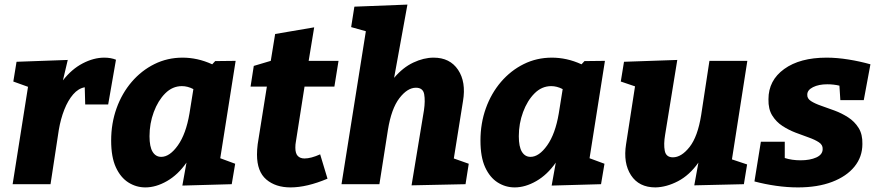

<svg xmlns="http://www.w3.org/2000/svg" viewBox="-20 -802 3819 836"><path d="M35 0 102 -424 38 -447 52 -533 275 -541 254 -452Q292 -501 340 -526Q388 -551 434 -551Q463 -551 485 -542L451 -347H351L349 -422Q321 -417 298.5 -391Q276 -365 260 -324.5Q244 -284 236 -236L200 0Z M613 14Q573 14 539 -7.5Q505 -29 484.5 -73.5Q464 -118 464 -190Q464 -265 487.5 -330.5Q511 -396 553.5 -445.5Q596 -495 652.5 -523Q709 -551 775 -551Q807 -551 839 -544Q871 -537 904 -522L917 -536L1006 -537L939 -113L1004 -89L989 0L774 6L792 -94Q755 -41 707 -13.5Q659 14 613 14ZM682 -119Q719 -119 754.5 -169Q790 -219 805 -308L822 -414Q797 -427 772 -427Q731 -427 699.5 -395.5Q668 -364 649.5 -314Q631 -264 631 -209Q631 -163 644.5 -141Q658 -119 682 -119Z M1406 -24Q1316 14 1245 14Q1180 14 1139.5 -20.5Q1099 -55 1099 -129Q1099 -150 1102 -174L1142 -425H1071L1085 -515L1159 -537L1178 -654L1348 -683L1324 -537H1454L1436 -425H1306L1268 -183Q1267 -179 1266.5 -172.5Q1266 -166 1266 -159Q1266 -134 1276.5 -123Q1287 -112 1306 -112Q1320 -112 1337 -116.5Q1354 -121 1374 -130Z M1772 5 1826 -322Q1832 -363 1827 -391.5Q1822 -420 1791 -420Q1754 -420 1719 -374.5Q1684 -329 1669 -236L1632 0H1467L1573 -666L1509 -684L1523 -773L1754 -782L1696 -463Q1734 -508 1779.5 -529.5Q1825 -551 1868 -551Q1939 -551 1974.5 -498Q2010 -445 1996 -362L1956 -112L2021 -89L2007 0Z M2221 14Q2181 14 2147 -7.5Q2113 -29 2092.5 -73.5Q2072 -118 2072 -190Q2072 -265 2095.5 -330.5Q2119 -396 2161.5 -445.5Q2204 -495 2260.5 -523Q2317 -551 2383 -551Q2415 -551 2447 -544Q2479 -537 2512 -522L2525 -536L2614 -537L2547 -113L2612 -89L2597 0L2382 6L2400 -94Q2363 -41 2315 -13.5Q2267 14 2221 14ZM2290 -119Q2327 -119 2362.5 -169Q2398 -219 2413 -308L2430 -414Q2405 -427 2380 -427Q2339 -427 2307.5 -395.5Q2276 -364 2257.5 -314Q2239 -264 2239 -209Q2239 -163 2252.5 -141Q2266 -119 2290 -119Z M2834 14Q2762 14 2727.5 -39Q2693 -92 2706 -174L2745 -426L2683 -447L2697 -533L2929 -541L2876 -215Q2869 -174 2874.5 -145.5Q2880 -117 2910 -117Q2947 -117 2982.5 -162Q3018 -207 3033 -301L3069 -537H3234L3167 -108L3233 -86L3219 0L3003 5L3021 -94Q2982 -39 2932 -13Q2882 13 2834 14Z M3454 14Q3408 14 3359 7Q3310 0 3265 -12L3293 -185H3397V-114Q3428 -104 3466 -104Q3507 -104 3534.5 -116.5Q3562 -129 3562 -153Q3563 -171 3545.5 -182.5Q3528 -194 3501 -203.5Q3474 -213 3444 -224.5Q3414 -236 3387 -253.5Q3360 -271 3342.5 -299Q3325 -327 3326 -370Q3326 -452 3394.5 -501.5Q3463 -551 3579 -551Q3624 -551 3674 -543Q3724 -535 3770 -522L3741 -366H3639L3635 -429Q3610 -435 3582 -435Q3545 -435 3520 -422.5Q3495 -410 3495 -390Q3494 -373 3511 -362Q3528 -351 3555.5 -341.5Q3583 -332 3614 -320.5Q3645 -309 3673 -291Q3701 -273 3718.5 -245Q3736 -217 3735 -175Q3735 -119 3700.5 -76.5Q3666 -34 3603 -10Q3540 14 3454 14Z"/></svg>

Font: Bitter ExtraBold
Style: Italic
Weight: 800
Italic angle: -9°
Designer: Sol Matas, and Bitter project Authors
Foundry: Sol Matas
Version: Version 2.001